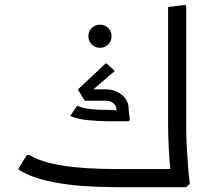

<svg xmlns="http://www.w3.org/2000/svg" viewBox="-20 -775 861 795"><path d="M468 0Q393 0 316.5 -5.5Q240 -11 172 -27Q104 -43 55 -74L91 -133H102Q152 -103 241 -89Q330 -75 468 -75H686V0ZM676 -305V-746L748 -755L751 -747V-305ZM685 0 688 -42Q688 -42 685 -74.5Q682 -107 679 -158Q676 -209 676 -265V-353L748 -362L751 -354V-247Q751 -206 753.5 -165Q756 -124 758.5 -89.5Q761 -55 763.5 -34.5Q766 -14 766 -14L751 0ZM590 0V-75H696V0ZM590 0Q579 0 574.5 -11Q570 -22 570 -38Q570 -55 574.5 -65Q579 -75 590 -75ZM340 -382 302 -404 417 -512H422L455 -481ZM426 -273Q388 -273 343.5 -277.5Q299 -282 271 -295L299 -337H300Q322 -327 353.5 -323.5Q385 -320 426 -320ZM331 -358 302 -405H418V-358ZM426 -273V-320Q441 -320 454 -318.5Q467 -317 467 -317V-273ZM466 -273Q464 -287 463 -299.5Q462 -312 462 -322H513Q513 -312 515 -300Q517 -288 518 -278L512 -273ZM462 -322Q462 -337 449.5 -347.5Q437 -358 418 -358H342V-363L347 -405H418Q457 -405 485 -382Q513 -359 513 -322ZM394 -577Q374 -577 360 -591Q346 -605 346 -625Q346 -645 360 -659Q374 -673 394 -673Q414 -673 428 -659Q442 -645 442 -625Q442 -605 428 -591Q414 -577 394 -577Z"/></svg>

Font: Fustat
Style: Regular
Weight: 400
Designer: Mohamed Gaber, Khaled Hosny, Laura Garcia Mut
Foundry: Kief Type Foundry, Alif Type Foundry, Hard Type Foundry
Version: Version 1.007